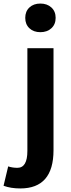

<svg xmlns="http://www.w3.org/2000/svg" viewBox="-74 -831 400 1080"><path d="M40 229Q-13 229 -54 214L-28 105Q-4 113 24 113Q80 113 80 18V-560H227V14Q227 229 40 229ZM215 -672Q191 -650 153 -650Q115 -650 91.5 -672Q68 -694 68 -730.5Q68 -767 91.5 -789Q115 -811 153 -811Q191 -811 215 -789Q239 -767 239 -730.5Q239 -694 215 -672Z"/></svg>

Font: Swei Fan Sans CJK TC
Style: Bold
Weight: 700
Version: Version 2.130